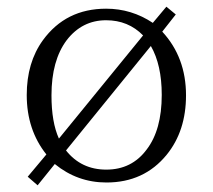

<svg xmlns="http://www.w3.org/2000/svg" viewBox="-20 -534 629 568"><path d="M472.2 -514.2 500 -491.2 460 -440.4Q530.3 -364.3 530.3 -252Q530.3 -146.5 473.1 -76.2Q406.2 5.9 294.9 5.9Q209 5.9 142.1 -48.8L91.3 14.2L62 -11.2L117.2 -77.1Q59.1 -149.9 59.1 -252.9Q59.1 -349.1 106.9 -415Q174.8 -508.3 293.9 -508.3Q369.1 -508.3 432.1 -466.3ZM403.3 -429.2Q359.4 -474.1 293.9 -474.1Q222.7 -474.1 177.2 -415Q132.3 -355 132.3 -252Q132.3 -172.4 154.3 -124ZM426.3 -397.9 175.3 -88.9Q220.2 -32.2 294.4 -32.2Q369.6 -32.2 413.6 -91.3Q458.5 -149.4 458.5 -253.4Q458.5 -341.8 426.3 -397.9Z"/></svg>

Font: I.Ming
Style: Regular
Weight: 400
Designer: Ichiten Fonts Project
Version: Version 5.10 Mar 24, 2018